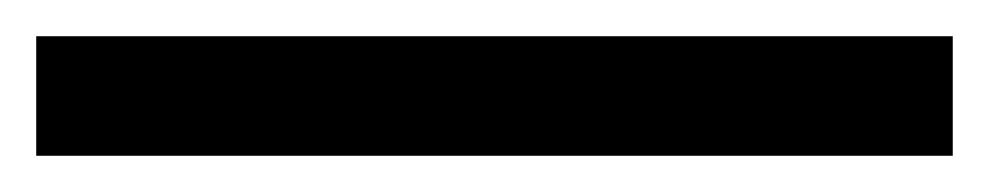

<svg xmlns="http://www.w3.org/2000/svg" viewBox="-23 -846 546 106"><path d="M503 -760H-3V-826H503Z"/></svg>

Font: Noto Sans Khudawadi
Style: Regular
Weight: 400
Designer: Monotype Design Team
Foundry: Monotype Imaging Inc.
Version: Version 2.003; ttfautohint (v1.8.4.7-5d5b)